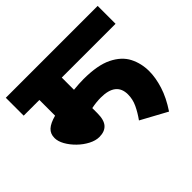

<svg xmlns="http://www.w3.org/2000/svg" viewBox="-151 -785 934 934"><g transform="rotate(-45 316.0 -317.5)"><path d="M262 -499V-415Q281 -417 299 -418Q317 -419 331 -419Q428 -419 483.5 -391.5Q539 -364 562 -319Q585 -274 585 -220Q585 -175 568.5 -122.5Q552 -70 514 -13L380 -86Q403 -118 417.5 -149Q432 -180 432 -213Q432 -296 327 -296Q296 -296 262 -289V-254Q262 -207 243 -186Q224 -165 187 -165Q162 -165 134 -179.5Q106 -194 82 -217.5Q58 -241 43.5 -267Q29 -293 29 -316Q29 -345 48 -362.5Q67 -380 108 -391V-499H0V-622H632V-499Z"/></g></svg>

Font: Noto Sans ExtraBold
Style: Regular
Weight: 800
Designer: Monotype Design Team
Foundry: Monotype Imaging Inc.
Version: Version 2.007